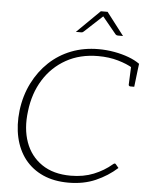

<svg xmlns="http://www.w3.org/2000/svg" viewBox="-61 -965 784 1022"><g transform="rotate(5 331.5 -454.0)"><path d="M343 8Q266 8 207.5 -18Q149 -44 110 -93Q72 -142 57 -208Q42 -274 51 -352Q61 -433 94.5 -499.5Q128 -566 179 -614Q230 -662 296.5 -688Q363 -714 442 -714Q485 -714 526.5 -706.5Q568 -699 603 -686Q638 -673 663 -655L659 -624L629 -630Q598 -649 549.5 -663Q501 -677 443 -677Q346 -677 272 -635.5Q198 -594 152.5 -521Q107 -448 96 -352Q84 -259 110 -186.5Q136 -114 197.5 -72Q259 -30 352 -30Q420 -30 474.5 -52Q529 -74 571 -110Q574 -113 576.5 -114Q579 -115 581 -115Q582 -115 584 -114Q586 -113 587 -111L602 -93Q552 -48 488 -20Q424 8 343 8ZM622 -637 659 -624 648 -531H627Q623 -531 620 -534Q617 -537 618 -542ZM313 -795 436 -916H472L565 -795H537Q530 -795 525 -800L451 -890L354 -800Q352 -798 349 -796.5Q346 -795 342 -795Z"/></g></svg>

Font: Aleo ExtraLight
Style: Italic
Weight: 250
Italic angle: -7°
Designer: Alessio Laiso
Foundry: Alessio Laiso
Version: Version 2.001;gftools[0.9.29]